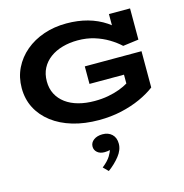

<svg xmlns="http://www.w3.org/2000/svg" viewBox="-147 -835 1285 1344"><g transform="rotate(-15 496.0 -162.5)"><path d="M503 13Q398 13 312.5 -12.5Q227 -38 165 -85.5Q103 -133 69.5 -198Q36 -263 36 -343Q36 -421 68 -486.5Q100 -552 157 -600Q214 -648 290 -674Q366 -700 454 -700Q537 -700 607.5 -680.5Q678 -661 736.5 -622Q795 -583 838 -526L760 -550V-686H913V-460L799 -445Q766 -476 720.5 -503.5Q675 -531 620 -548Q565 -565 500 -565Q441 -565 389.5 -550.5Q338 -536 299.5 -507.5Q261 -479 239.5 -438Q218 -397 218 -343Q218 -291 239 -250.5Q260 -210 298.5 -181.5Q337 -153 390 -138.5Q443 -124 507 -124Q560 -124 605.5 -132.5Q651 -141 688.5 -155Q726 -169 752 -185V-249H502V-376H913V-113Q867 -78 804 -49.5Q741 -21 665 -4Q589 13 503 13ZM592 208Q592 253 557.5 296.5Q523 340 475 375L440 340Q483 306 501 275.5Q519 245 519 234Q514 237 503 238.5Q492 240 481 240Q448 240 428.5 223Q409 206 409 181Q409 152 434 133.5Q459 115 498 115Q540 115 566 139.5Q592 164 592 208Z"/></g></svg>

Font: BioRhyme SemiExpanded ExtraBold
Style: Regular
Weight: 800
Width: 6
Designer: Aoife Mooney
Foundry: Aoife Mooney Type
Version: Version 1.600;gftools[0.9.33]